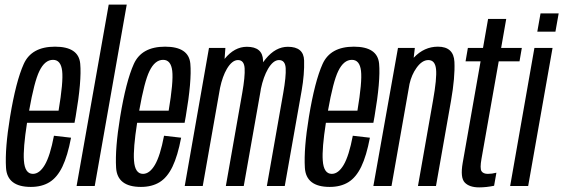

<svg xmlns="http://www.w3.org/2000/svg" viewBox="-20 -805 2438 831"><path d="M113.5 4Q11 4 6 -79Q1 -162 23.5 -299Q49 -453.5 82.8 -528.2Q116.5 -603 218 -603Q320.5 -603 327.2 -529.5Q334 -456 307.5 -301Q305 -285.5 302.5 -273.5H97Q79.5 -161.5 83.5 -110Q87.5 -52.5 122.5 -52.5Q151 -52.5 174 -91.5Q197 -130.5 213.5 -217.5L287.5 -209Q272.5 -130 250 -83.5Q227.5 -37 194.2 -16.5Q161 4 113.5 4ZM106 -326H233.5Q254.5 -451 249 -498Q243.5 -546 209.5 -546Q174 -546 150.5 -497.5Q128.5 -453 106 -326Z M311.5 0 450.5 -785H528.5L390 0Z M590 4Q487.5 4 482.5 -79Q477.5 -162 500 -299Q525.5 -453.5 559.2 -528.2Q593 -603 694.5 -603Q797 -603 803.8 -529.5Q810.5 -456 784 -301Q781.5 -285.5 779 -273.5H573.5Q556 -161.5 560 -110Q564 -52.5 599 -52.5Q627.5 -52.5 650.5 -91.5Q673.5 -130.5 690 -217.5L764 -209Q749 -130 726.5 -83.5Q704 -37 670.8 -16.5Q637.5 4 590 4ZM582.5 -326H710Q731 -451 725.5 -498Q720 -546 686 -546Q650.5 -546 627 -497.5Q605 -453 582.5 -326Z M779.5 0 884.5 -597.5H955.5L952 -550Q994.5 -602.5 1048.5 -602.5Q1116.5 -602.5 1118.5 -543.5Q1118.5 -539.5 1118.5 -535.5Q1124 -542.5 1129.5 -549.5Q1172.5 -602.5 1226 -602.5Q1294.5 -602.5 1296.2 -543.2Q1298 -484 1285.5 -412.5L1212.5 0H1135L1206 -403Q1218.5 -474 1216.5 -509.5Q1214.5 -545 1187.5 -545Q1162.5 -545 1140 -507Q1120 -472.5 1109 -420Q1108.5 -416 1108 -412.5L1035 0H957.5L1028.5 -403Q1041 -474 1038.8 -509.5Q1036.5 -545 1010 -545Q984.5 -545 962 -507Q943 -474.5 932.5 -425L857.5 0Z M1407 4Q1304.5 4 1299.5 -79Q1294.5 -162 1317 -299Q1342.5 -453.5 1376.2 -528.2Q1410 -603 1511.5 -603Q1614 -603 1620.8 -529.5Q1627.5 -456 1601 -301Q1598.5 -285.5 1596 -273.5H1390.5Q1373 -161.5 1377 -110Q1381 -52.5 1416 -52.5Q1444.5 -52.5 1467.5 -91.5Q1490.5 -130.5 1507 -217.5L1581 -209Q1566 -130 1543.5 -83.5Q1521 -37 1487.8 -16.5Q1454.5 4 1407 4ZM1399.5 -326H1527Q1548 -451 1542.5 -498Q1537 -546 1503 -546Q1467.5 -546 1444 -497.5Q1422 -453 1399.5 -326Z M1596 0 1702.5 -597.5H1775.5L1770.5 -555.5Q1771 -555.5 1771.5 -556Q1816 -603 1875.5 -603Q1943.5 -603 1946.8 -537.2Q1950 -471.5 1932 -368.5L1867 0H1789L1854 -369Q1871.5 -467 1867.2 -506Q1863 -545 1834 -545Q1806.5 -545 1782.5 -511Q1761.5 -481.5 1752.5 -442L1674.5 0Z M2054 6Q2011.5 6 1991.5 -15Q1971.5 -36 1982.5 -99.5L2060 -539.5H1995L2005 -597.5H2070.5L2092.5 -723H2171L2149 -597.5H2238.5L2228.5 -539.5H2138.5L2064 -118Q2056.5 -76 2064 -64.2Q2071.5 -52.5 2091.5 -52.5Q2109.5 -52.5 2128.5 -57.5L2118.5 -1Q2084.5 6 2054 6Z M2188 0 2293 -597.5H2371.5L2266 0ZM2319.5 -747H2398L2384 -668H2305.5Z"/></svg>

Font: Anybody Condensed Regular
Style: Italic
Weight: 400
Width: 3
Italic angle: -10°
Designer: Tyler Finck
Foundry: Etcetera Type Company
Version: Version 1.010; ttfautohint (v1.8.3) -l 8 -r 50 -G 200 -x 14 